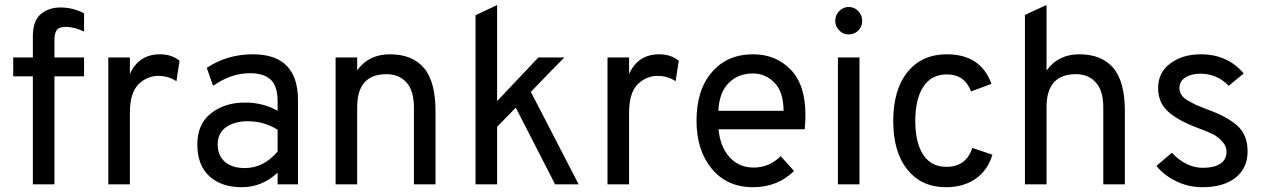

<svg xmlns="http://www.w3.org/2000/svg" viewBox="-20 -742 5096 773"><path d="M199.2 -434.6Q199.2 -326.2 199.2 0Q177.7 0 112.3 0Q112.3 -108.4 112.3 -434.6Q91.8 -434.6 33.2 -434.6Q33.2 -454.1 33.2 -510.7Q52.7 -510.7 112.3 -510.7Q112.3 -532.2 112.3 -595.7Q112.3 -658.2 143.6 -684.6Q175.8 -711.9 222.7 -711.9Q273.4 -711.9 318.4 -688.5Q318.4 -664.1 318.4 -615.2Q277.3 -633.8 245.1 -633.8Q216.8 -633.8 208 -620.1Q199.2 -606.4 199.2 -581.1Q199.2 -557.6 199.2 -510.7Q228.5 -510.7 318.4 -510.7Q318.4 -492.2 318.4 -434.6Q288.1 -434.6 199.2 -434.6Z M416 0Q416 -127.9 416 -510.7Q437.5 -510.7 502.9 -510.7Q502.9 -494.1 502.9 -444.3Q539.1 -523.4 624 -523.4Q671.9 -523.4 703.1 -497.1Q698.2 -469.7 690.4 -415Q658.2 -436.5 617.2 -436.5Q572.3 -436.5 537.1 -402.3Q502.9 -367.2 502.9 -288.1Q502.9 -192.4 502.9 0Q481.4 0 416 0Z M1097.7 0Q1097.7 -11.7 1097.7 -46.9Q1035.2 11.7 953.1 11.7Q872.1 11.7 823.2 -32.2Q774.4 -77.1 774.4 -160.2Q774.4 -243.2 830.1 -286.1Q884.8 -329.1 965.8 -329.1Q1040 -329.1 1097.7 -295.9Q1097.7 -307.6 1097.7 -332Q1097.7 -396.5 1069.3 -421.9Q1041 -447.3 986.3 -447.3Q910.2 -447.3 837.9 -396.5Q829.1 -419.9 812.5 -468.8Q894.5 -523.4 998 -523.4Q1179.7 -523.4 1179.7 -338.9Q1179.7 -225.6 1179.7 0Q1159.2 0 1097.7 0ZM965.8 -65.4Q1041 -65.4 1097.7 -131.8Q1097.7 -161.1 1097.7 -219.7Q1043 -253.9 977.5 -253.9Q924.8 -253.9 890.6 -230.5Q856.4 -206.1 856.4 -160.2Q856.4 -117.2 884.8 -90.8Q914.1 -65.4 965.8 -65.4Z M1646.5 0Q1646.5 -77.1 1646.5 -308.6Q1646.5 -377.9 1616.2 -410.2Q1586.9 -443.4 1536.1 -443.4Q1418 -443.4 1418 -310.5Q1418 -207 1418 0Q1396.5 0 1331.1 0Q1331.1 -127.9 1331.1 -510.7Q1352.5 -510.7 1418 -510.7Q1418 -498 1418 -459Q1464.8 -523.4 1549.8 -523.4Q1639.6 -523.4 1686.5 -468.8Q1733.4 -414.1 1733.4 -293.9Q1733.4 -196.3 1733.4 0Q1710.9 0 1646.5 0Z M2309.6 0Q2286.1 0 2214.8 0Q2174.8 -77.1 2056.6 -308.6Q2038.1 -289.1 1981.4 -231.4Q1981.4 -172.9 1981.4 0Q1960 0 1894.5 0Q1894.5 -169.9 1894.5 -680.7Q1916 -691.4 1981.4 -721.7Q1981.4 -625 1981.4 -335Q2023.4 -378.9 2147.5 -510.7Q2173.8 -510.7 2252 -510.7Q2217.8 -476.6 2117.2 -372.1Q2165 -279.3 2309.6 0Z M2425.8 0Q2425.8 -127.9 2425.8 -510.7Q2447.3 -510.7 2512.7 -510.7Q2512.7 -494.1 2512.7 -444.3Q2548.8 -523.4 2633.8 -523.4Q2681.6 -523.4 2712.9 -497.1Q2708 -469.7 2700.2 -415Q2668 -436.5 2627 -436.5Q2582 -436.5 2546.9 -402.3Q2512.7 -367.2 2512.7 -288.1Q2512.7 -192.4 2512.7 0Q2491.2 0 2425.8 0Z M3011.7 11.7Q2907.2 11.7 2845.7 -62.5Q2784.2 -136.7 2784.2 -255.9Q2784.2 -380.9 2846.7 -452.1Q2908.2 -523.4 3011.7 -523.4Q3103.5 -523.4 3163.1 -461.9Q3222.7 -400.4 3222.7 -280.3Q3222.7 -252 3219.7 -221.7Q3104.5 -221.7 2873 -221.7Q2878.9 -152.3 2917 -109.4Q2955.1 -67.4 3013.7 -67.4Q3077.1 -67.4 3123 -113.3Q3140.6 -93.8 3176.8 -53.7Q3110.4 11.7 3011.7 11.7ZM2872.1 -295.9Q2937.5 -295.9 3134.8 -295.9Q3133.8 -375 3096.7 -410.2Q3060.5 -446.3 3011.7 -446.3Q2952.1 -446.3 2914.1 -408.2Q2876 -371.1 2872.1 -295.9Z M3396.5 -603.5Q3373 -603.5 3358.4 -620.1Q3342.8 -635.7 3342.8 -658.2Q3342.8 -680.7 3358.4 -697.3Q3375 -713.9 3396.5 -713.9Q3419.9 -713.9 3435.5 -697.3Q3451.2 -680.7 3451.2 -658.2Q3451.2 -634.8 3435.5 -619.1Q3419.9 -603.5 3396.5 -603.5ZM3353.5 0Q3353.5 -127.9 3353.5 -510.7Q3375 -510.7 3440.4 -510.7Q3440.4 -382.8 3440.4 0Q3418.9 0 3353.5 0Z M3788.1 11.7Q3690.4 11.7 3633.8 -58.6Q3576.2 -128.9 3576.2 -254.9Q3576.2 -380.9 3633.8 -452.1Q3691.4 -523.4 3792 -523.4Q3928.7 -523.4 3971.7 -404.3Q3944.3 -393.6 3889.6 -374Q3863.3 -442.4 3793 -442.4Q3729.5 -442.4 3697.3 -392.6Q3665 -343.8 3665 -254.9Q3665 -167 3697.3 -118.2Q3729.5 -70.3 3790 -70.3Q3870.1 -70.3 3894.5 -146.5Q3921.9 -136.7 3975.6 -119.1Q3956.1 -55.7 3908.2 -22.5Q3859.4 11.7 3788.1 11.7Z M4106.4 0Q4106.4 -170.9 4106.4 -681.6Q4127.9 -692.4 4193.4 -721.7Q4193.4 -656.2 4193.4 -458Q4240.2 -523.4 4325.2 -523.4Q4415 -523.4 4461.9 -468.8Q4508.8 -414.1 4508.8 -293.9Q4508.8 -196.3 4508.8 0Q4486.3 0 4421.9 0Q4421.9 -77.1 4421.9 -308.6Q4421.9 -377.9 4391.6 -410.2Q4362.3 -443.4 4311.5 -443.4Q4193.4 -443.4 4193.4 -310.5Q4193.4 -207 4193.4 0Q4171.9 0 4106.4 0Z M4821.3 11.7Q4765.6 11.7 4716.8 -11.7Q4667 -35.2 4635.7 -74.2Q4656.2 -91.8 4698.2 -127Q4754.9 -66.4 4823.2 -66.4Q4866.2 -66.4 4891.6 -82Q4918 -98.6 4918 -130.9Q4918 -155.3 4898.4 -174.8Q4879.9 -194.3 4860.4 -203.1Q4839.8 -212.9 4800.8 -227.5Q4722.7 -256.8 4682.6 -293Q4642.6 -329.1 4642.6 -387.7Q4642.6 -450.2 4691.4 -486.3Q4740.2 -523.4 4814.5 -523.4Q4921.9 -523.4 4987.3 -446.3Q4966.8 -429.7 4926.8 -396.5Q4879.9 -445.3 4813.5 -445.3Q4775.4 -445.3 4752 -429.7Q4728.5 -415 4728.5 -387.7Q4728.5 -373 4736.3 -360.4Q4744.1 -347.7 4762.7 -336.9Q4783.2 -326.2 4793.9 -320.3Q4805.7 -315.4 4836.9 -302.7Q4918 -274.4 4960 -237.3Q5002.9 -200.2 5002.9 -132.8Q5002.9 -65.4 4954.1 -26.4Q4905.3 11.7 4821.3 11.7Z"/></svg>

Font: Overpass
Style: Regular
Weight: 400
Designer: Delve Withrington, Thomas Jockin
Version: Version 3.000;DELV;Overpass; ttfautohint (v1.5)